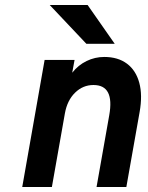

<svg xmlns="http://www.w3.org/2000/svg" viewBox="-20 -752 594 772"><path d="M69.4 0 159.4 -511H279.8L270.4 -459.6Q294.4 -490.3 328.1 -506.6Q361.8 -523 399 -523Q454.5 -523 490.6 -495.9Q526.6 -468.9 540 -419.2Q553.5 -369.5 541.4 -301.6L488 0H368.2L419.2 -288.4Q430.1 -349.6 414.3 -379.9Q398.5 -410.2 355.8 -410.2Q313.3 -410.2 281.8 -379.3Q250.3 -348.4 241 -296.4L188.6 0ZM327.2 -576 179.8 -732H332.2L441.2 -576Z"/></svg>

Font: Overpass
Style: Italic
Weight: 400
Italic angle: -10°
Designer: Delve Withrington, Dave Bailey, Thomas Jockin
Foundry: Delve Fonts LLC
Version: Version 4.000